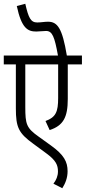

<svg xmlns="http://www.w3.org/2000/svg" viewBox="-20 -916 454 1017"><path d="M414 -575V-622H334C310 -766 285 -801 234 -801C216 -801 197 -797 177 -797C143 -797 131 -821 114 -896L69 -884C94 -766 127 -749 172 -749C190 -749 208 -752 224 -752C257 -752 269 -722 287 -622H0V-575H64V-342C64 -242 78 -211 157 -154L225 -104C277 -66 287 -41 287 -8C287 16 278 38 263 57L310 81C327 54 338 25 338 -9C338 -59 319 -96 249 -146L185 -192C120 -238 114 -258 114 -349V-575H288V-397C288 -324 276 -295 221 -275L243 -227C315 -251 339 -294 339 -392V-575Z"/></svg>

Font: Noto Sans Devanagari ExtraCondensed Light
Style: Regular
Weight: 300
Width: 2
Designer: Jelle Bosma - Monotype Design Team
Foundry: Monotype Imaging Inc.
Version: Version 2.004